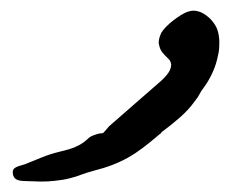

<svg xmlns="http://www.w3.org/2000/svg" viewBox="-20 -266 482 368"><path d="M341.8 -244.1Q346.7 -245.6 351.1 -245.6Q355.5 -245.6 361.8 -243.7Q368.2 -241.7 375.5 -236.3Q382.8 -231 388.4 -223.6Q394 -216.3 396.5 -209.5Q400.4 -197.8 400.4 -184.6Q400.4 -183.1 400.1 -175Q399.9 -167 396.2 -152.3Q392.6 -137.7 386 -124Q379.4 -110.4 371.6 -99.6Q365.2 -91.3 362.5 -85.7Q359.9 -80.1 353.5 -72.3Q341.8 -55.7 324.7 -40.8Q307.6 -25.9 293.5 -15.6Q291 -13.7 290.3 -13.2Q289.6 -12.7 289.6 -12.5Q289.6 -12.2 289.1 -11.7Q288.6 -11.2 287.1 -9.3Q286.1 -9.3 284.2 -7.3Q267.1 7.3 253.2 17.8Q239.3 28.3 225.3 36.1Q211.4 43.9 195.6 50Q179.7 56.2 158.7 61.5Q146 64.9 135.7 68.8Q125.5 72.8 113 75.9Q100.6 79.1 84.5 80.6Q73.2 82 58.6 82Q51.3 82 43 81.5Q36.6 81.1 30.3 81.1Q23.9 81.1 18.8 80.3Q13.7 79.6 10 76.9Q6.3 74.2 4.9 68.8Q4.4 66.4 4.4 64.5Q4.4 61.5 5.6 59.1Q6.8 56.6 10.5 54.7Q14.2 52.7 18.8 51.5Q23.4 50.3 27.8 48.8Q45.9 41.5 60.8 35.4Q75.7 29.3 95.7 24.4Q114.7 20 124.5 15.6Q134.3 11.2 139.9 7.1Q145.5 2.9 149.2 -0.7Q152.8 -4.4 159.7 -6.8Q168.9 -10.3 172.1 -10.3Q175.3 -10.3 176.8 -10.7Q178.2 -11.2 180.2 -13.7Q182.1 -16.1 189 -23.9Q214.4 -45.9 239 -67.6Q263.7 -89.4 289.1 -111.3Q302.2 -123.5 305.7 -131.8Q308.1 -137.2 308.1 -141.6Q308.1 -143.6 306.9 -147.2Q305.7 -150.9 300.3 -155.8Q294.9 -160.6 290.5 -166.5Q286.1 -172.4 284.7 -181.2Q284.2 -182.6 284.2 -184.6Q284.2 -192.4 289.1 -203.1Q292 -208 298.1 -214.4Q304.2 -220.7 311.8 -226.6Q319.3 -232.4 327.1 -237.3Q335 -242.2 341.8 -244.1Z"/></svg>

Font: DimaRavanNevis
Style: regular
Weight: 400
Designer: R.Balvardi
Foundry: Dima Software Group
Version: Version 1.00;May 26, 2019;FontCreator 11.5.0.2427 64-bit